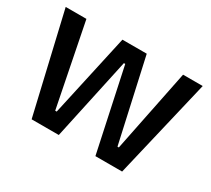

<svg xmlns="http://www.w3.org/2000/svg" viewBox="-128 -884 1219 1108"><g transform="rotate(30 481.5 -330.0)"><path d="M179 0 25 -660H163L272 -111H282L403 -660H565L687 -111H696L807 -660H938L782 0H604L487 -547H478L360 0Z"/></g></svg>

Font: Bricolage Grotesque 24pt SemiBold
Style: Regular
Weight: 600
Designer: Mathieu Triay
Foundry: Atelier Triay
Version: Version 1.001;gftools[0.9.33.dev8+g029e19f]